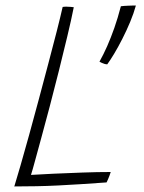

<svg xmlns="http://www.w3.org/2000/svg" viewBox="-20 -672 520 691"><path d="M31.5 -1Q40 -28.5 54 -77Q68 -125.5 84.8 -186.2Q101.5 -247 119 -312Q136.5 -377 153.2 -440.5Q170 -504 183.8 -557.8Q197.5 -611.5 205.5 -647Q208 -647.5 212 -647.8Q216 -648 219 -648Q226.5 -648 235 -647.2Q243.5 -646.5 245.5 -646Q236.5 -600.5 222.2 -541Q208 -481.5 191.8 -416.8Q175.5 -352 159 -289Q142.5 -226 128 -173.5Q115.5 -128 106.2 -93.8Q97 -59.5 91.5 -42.5Q122 -44.5 171.8 -46.8Q221.5 -49 276.5 -51Q331.5 -53 378.5 -53Q376.5 -46.5 374 -39.8Q371.5 -33 368.8 -26.8Q366 -20.5 363.5 -15.5Q310.5 -11.5 268.2 -9Q226 -6.5 189 -4.5Q149 -2.5 111.2 -1.8Q73.5 -1 31.5 -1ZM469 -652Q461.5 -624.5 448.5 -593.2Q435.5 -562 420.2 -532Q405 -502 390.5 -478Q376 -454 366 -440.5Q361.5 -440.5 356.2 -442Q351 -443.5 346.2 -445.8Q341.5 -448 338 -450Q352.5 -476 365.8 -506Q379 -536 391.5 -571.5Q404 -607 415 -649.5Q421 -650.5 428 -650.8Q435 -651 442.2 -651.5Q449.5 -652 456.2 -652Q463 -652 469 -652Z"/></svg>

Font: Grandstander Thin
Style: Italic
Weight: 100
Italic angle: -15°
Designer: Tyler Finck
Foundry: Etcetera Type Co
Version: Version 1.200